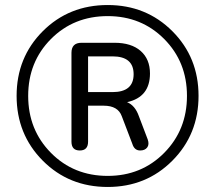

<svg xmlns="http://www.w3.org/2000/svg" viewBox="-20 -734 855 763"><path d="M408 9Q254 9 150 -95.5Q46 -200 46 -353Q46 -506 150 -610Q254 -714 408 -714Q561 -714 665 -610Q769 -506 769 -353Q769 -200 665 -95.5Q561 9 408 9ZM408 -35Q542 -35 632.5 -126.5Q723 -218 723 -353Q723 -488 632.5 -579Q542 -670 408 -670Q273 -670 182.5 -579Q92 -488 92 -353Q92 -218 182.5 -126.5Q273 -35 408 -35ZM264 -171V-524Q264 -564 304 -564H435Q502 -564 539 -531.5Q576 -499 576 -442Q576 -348 485 -328Q517 -315 532 -272L567 -180Q574 -160 565 -148Q556 -136 537 -136Q514 -136 506 -162L464 -272Q449 -314 392 -314H330V-171Q330 -136 297 -136Q264 -136 264 -171ZM330 -510V-368H427Q511 -368 511 -439Q511 -510 427 -510Z"/></svg>

Font: Nunito
Style: Regular
Weight: 400
Designer: Vernon Adams
Foundry: Vernon Adams
Version: Version 3.602